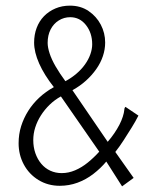

<svg xmlns="http://www.w3.org/2000/svg" viewBox="-20 -649 540 681"><path d="M413 12 357 -76Q337 -52 311 -32Q285 -12 255 -1Q225 10 192 10Q150 10 116.5 -10.5Q83 -31 64.5 -65.5Q46 -100 46 -141Q46 -173 55 -201.5Q64 -230 80 -255.5Q96 -281 119 -302.5Q142 -324 171 -340Q137 -383 119 -423.5Q101 -464 101 -498Q101 -526 110 -550Q119 -574 136 -591.5Q153 -609 176.5 -619Q200 -629 228 -629Q266 -629 294 -610Q322 -591 337.5 -561.5Q353 -532 353 -498Q353 -474 345 -450Q337 -426 321.5 -404Q306 -382 285 -363Q264 -344 237 -329L362 -146Q375 -161 385.5 -176.5Q396 -192 403.5 -206.5Q411 -221 415.5 -235Q420 -249 421 -260Q421 -263 422 -265.5Q423 -268 425 -270L471 -239Q461 -219 447 -196.5Q433 -174 418.5 -151.5Q404 -129 389 -110L454 -18ZM199 -35Q223 -35 246.5 -45Q270 -55 291.5 -72.5Q313 -90 332 -111L196 -307Q174 -295 156 -277.5Q138 -260 125 -239.5Q112 -219 105 -197Q98 -175 98 -152Q98 -127 105.5 -105.5Q113 -84 126.5 -68Q140 -52 158.5 -43.5Q177 -35 199 -35ZM212 -361Q234 -373 251.5 -388Q269 -403 281.5 -420.5Q294 -438 300.5 -456.5Q307 -475 307 -492Q307 -532 285 -560Q263 -588 229 -588Q207 -588 188.5 -576.5Q170 -565 159.5 -544.5Q149 -524 149 -497Q149 -481 156 -459.5Q163 -438 177.5 -413Q192 -388 212 -361Z"/></svg>

Font: Inconsolata Light
Style: Regular
Weight: 300
Designer: Raph Levien, Cyreal, Brenton Simpson
Foundry: Raph Levien, Cyreal, Google
Version: Version 3.001